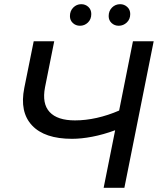

<svg xmlns="http://www.w3.org/2000/svg" viewBox="-20 -897 776 917"><path d="M475 0 530 -275Q473 -254 420.5 -244Q368 -234 324 -234Q193 -234 133 -298Q73 -362 96 -477L141 -700H239L195 -480Q180 -402 217 -362Q254 -322 338 -322Q389 -322 442.5 -334Q496 -346 549 -369L615 -700H714L574 0ZM547 -774Q527 -774 513 -787Q499 -800 499 -820Q499 -845 515 -861Q531 -877 554 -877Q573 -877 587.5 -864Q602 -851 602 -830Q602 -805 585.5 -789.5Q569 -774 547 -774ZM362 -774Q342 -774 328 -787Q314 -800 314 -820Q314 -845 330 -861Q346 -877 368 -877Q388 -877 402 -864Q416 -851 416 -830Q416 -805 400 -789.5Q384 -774 362 -774Z"/></svg>

Font: Montserrat Medium
Style: Italic
Weight: 500
Italic angle: -11.3°
Designer: Julieta Ulanovsky
Foundry: Julieta Ulanovsky
Version: Version 9.000; ttfautohint (v1.8.4.7-5d5b)